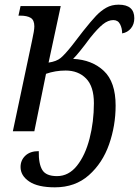

<svg xmlns="http://www.w3.org/2000/svg" viewBox="-20 -562 595 822"><path d="M68 153Q68 124 88.5 104.5Q109 85 146 85Q145 139 161 165.5Q177 192 224 192Q274 192 309.5 147.5Q345 103 363.5 31Q382 -41 382 -120Q382 -192 348.5 -226Q315 -260 261 -260Q217 -260 177 -246L127 0H35L117 -387Q127 -432 127 -449Q127 -476 111.5 -485.5Q96 -495 67 -495H59L68 -536H240L188 -294Q222 -299 240 -314Q258 -329 289 -368L336 -429Q371 -473 391.5 -494.5Q412 -516 435 -529Q458 -542 488 -542Q555 -542 555 -484Q555 -458 540.5 -440.5Q526 -423 503 -419Q503 -441 494 -458.5Q485 -476 465 -476Q443 -476 420.5 -458Q398 -440 366 -400Q315 -331 293 -310Q374 -306 424.5 -258.5Q475 -211 475 -110Q475 -24 447 56Q419 136 360.5 188Q302 240 215 240Q142 240 105 215Q68 190 68 153Z"/></svg>

Font: Noto Serif Narrow
Style: Italic
Weight: 400
Width: 4
Italic angle: -12°
Designer: Monotype Design Team
Foundry: Monotype Imaging Inc.
Version: Version 1.001